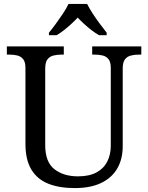

<svg xmlns="http://www.w3.org/2000/svg" viewBox="-20 -951 757 981"><path d="M362 10Q283 10 226.5 -12.5Q170 -35 140 -85Q110 -135 110 -216V-604Q110 -634 98.5 -648.5Q87 -663 68.5 -667.5Q50 -672 28 -672H15V-714H306V-672H293Q271 -672 252 -667Q233 -662 222 -647Q211 -632 211 -600V-210Q211 -123 258 -86.5Q305 -50 378 -50Q436 -50 473 -70Q510 -90 528 -125.5Q546 -161 546 -206V-604Q546 -634 534.5 -648.5Q523 -663 504.5 -667.5Q486 -672 464 -672H451V-714H702V-672H689Q667 -672 648 -667Q629 -662 618 -647Q607 -632 607 -600V-204Q607 -138 579 -90Q551 -42 496.5 -16Q442 10 362 10ZM230 -784Q246 -803 265 -829Q284 -855 302 -882Q320 -909 330 -931H425Q436 -909 453.5 -882Q471 -855 490.5 -829Q510 -803 525 -784V-771H486Q467 -782 447.5 -797Q428 -812 410 -828.5Q392 -845 377 -861Q362 -845 344 -828.5Q326 -812 307 -797Q288 -782 269 -771H230Z"/></svg>

Font: Noto Serif Myanmar
Style: Regular
Weight: 400
Designer: Ben Mitchell and the Monotype Design Team
Foundry: Monotype Imaging Inc.
Version: Version 2.106